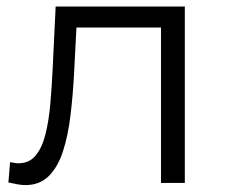

<svg xmlns="http://www.w3.org/2000/svg" viewBox="-20 -545 672 572"><path d="M55.6 6.4Q44.2 6.4 31.6 4Q19.1 1.7 5 -1.4L10.1 -61.9Q16.7 -60.9 23.1 -59.7Q29.6 -58.5 34.6 -58.5Q67.4 -58.5 86.7 -82.3Q106 -106.1 115.8 -146.3Q125.6 -186.4 130 -236.5Q134.4 -286.7 136.8 -338.4L145.8 -525.5H530.6V0H459.6V-484.5L477.8 -462.9H191.8L208.9 -485L201 -333.2Q197.6 -264.5 190.2 -202.9Q182.9 -141.2 167.6 -94.2Q152.3 -47.2 125.2 -20.4Q98.1 6.4 55.6 6.4Z"/></svg>

Font: Montserrat Thin
Style: Regular
Weight: 100
Designer: Julieta Ulanovsky
Foundry: Julieta Ulanovsky
Version: Version 9.000